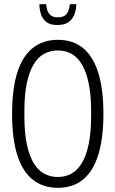

<svg xmlns="http://www.w3.org/2000/svg" viewBox="-20 -889 554 921"><path d="M257 12Q187 12 137.5 -27Q88 -66 63 -145Q38 -224 38 -343Q38 -462 63 -541Q88 -620 137.5 -659Q187 -698 257 -698Q329 -698 377.5 -659Q426 -620 451 -541Q476 -462 476 -343Q476 -224 451 -145Q426 -66 377.5 -27Q329 12 257 12ZM257 -40Q295 -40 324.5 -57Q354 -74 374.5 -110Q395 -146 406 -200.5Q417 -255 417 -331V-356Q417 -432 406 -486.5Q395 -541 374.5 -577Q354 -613 324.5 -630Q295 -647 257 -647Q220 -647 190 -630Q160 -613 139.5 -577Q119 -541 108 -486.5Q97 -432 97 -356V-331Q97 -255 108 -200.5Q119 -146 139.5 -110Q160 -74 190 -57Q220 -40 257 -40ZM255 -769Q220 -769 201.5 -784Q183 -799 176 -822.5Q169 -846 169 -869H201Q202 -858 206 -843Q210 -828 221.5 -817Q233 -806 257 -806Q283 -806 294.5 -817Q306 -828 310 -843Q314 -858 315 -869H346Q346 -846 338 -822.5Q330 -799 310.5 -784Q291 -769 255 -769Z"/></svg>

Font: Archivo ExtraCondensed ExtraLight
Style: Regular
Weight: 250
Width: 2
Designer: Hector Gatti
Foundry: Omnibus-Type
Version: Version 2.001